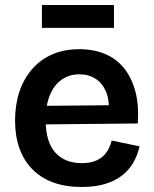

<svg xmlns="http://www.w3.org/2000/svg" viewBox="-20 -732 612 765"><path d="M305 13Q241 13 192 -5Q143 -23 109 -57.5Q75 -92 57.5 -141Q40 -190 40 -252Q40 -314 57 -365.5Q74 -417 107 -455.5Q140 -494 187.5 -515Q235 -536 296 -536Q353 -536 398.5 -517Q444 -498 474.5 -460Q505 -422 519.5 -367Q534 -312 529 -240L121 -236V-310L454 -313L412 -272Q418 -328 403.5 -364Q389 -400 361 -418Q333 -436 297 -436Q256 -436 225.5 -414.5Q195 -393 178.5 -352.5Q162 -312 162 -254Q162 -167 200 -124.5Q238 -82 306 -82Q335 -82 356 -89.5Q377 -97 390.5 -109.5Q404 -122 412.5 -138.5Q421 -155 425 -172L536 -149Q528 -113 510.5 -83Q493 -53 464.5 -31.5Q436 -10 397 1.5Q358 13 305 13ZM147 -621V-712H434V-621Z"/></svg>

Font: Bricolage Grotesque SemiBold
Style: Regular
Weight: 600
Designer: Mathieu Triay
Foundry: Atelier Triay
Version: Version 1.000;gftools[0.9.30]